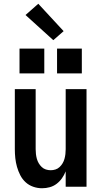

<svg xmlns="http://www.w3.org/2000/svg" viewBox="-20 -995 540 1023"><path d="M204 8Q180 8 157 0Q134 -8 116.5 -24Q99 -40 88 -61.5Q77 -83 70.5 -106Q64 -129 61.5 -152.5Q59 -176 59 -200V-520H170V-200Q170 -187 171.5 -174Q173 -161 176.5 -148.5Q180 -136 186.5 -125Q193 -114 202.5 -105Q212 -96 224.5 -92Q237 -88 250 -88Q263 -88 275.5 -92Q288 -96 297.5 -105Q307 -114 313.5 -125Q320 -136 323.5 -148.5Q327 -161 328.5 -174Q330 -187 330 -200V-520H441V0H330V-82Q322 -62 310 -45Q298 -28 281.5 -15.5Q265 -3 245 2.5Q225 8 204 8ZM416 -604H284V-736H416ZM216 -604H84V-736H216ZM264 -781 116 -915 184 -975 319 -829Z"/></svg>

Font: Iosevka SS04
Style: Bold
Weight: 700
Monospace: yes
Designer: Belleve Invis
Foundry: Belleve Invis
Version: Version 19.0.0; ttfautohint (v1.8.4)